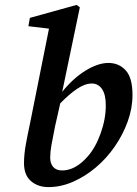

<svg xmlns="http://www.w3.org/2000/svg" viewBox="-20 -750 561 784"><path d="M185 -106Q185 -82 197.5 -68Q210 -54 234 -54Q288 -54 338 -111Q370 -147 391 -205.5Q412 -264 412 -320Q412 -364 396.5 -386.5Q381 -409 355 -409Q327 -409 295 -387.5Q263 -366 226 -328L205 -235Q195 -185 190 -157.5Q185 -130 185 -106ZM178 14Q135 14 106.5 -10.5Q78 -35 78 -84Q78 -119 85.5 -160.5Q93 -202 103 -248L180 -633L96 -643L102 -677L293 -730L306 -720L234 -375Q278 -430 329 -461.5Q380 -493 423 -493Q465 -493 493 -463Q521 -433 521 -362Q521 -308 501.5 -254Q482 -200 448.5 -151.5Q415 -103 371 -66Q327 -29 277.5 -7.5Q228 14 178 14Z"/></svg>

Font: Source Serif Pro SemiBold
Style: Italic
Weight: 600
Italic angle: -12°
Designer: Frank Grießhammer
Foundry: Adobe Systems Incorporated
Version: Version 3.001;hotconv 1.0.111;makeotfexe 2.5.65597